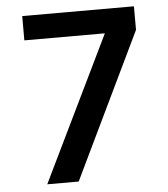

<svg xmlns="http://www.w3.org/2000/svg" viewBox="-51 -756 703 803"><g transform="rotate(-5 300.0 -355.0)"><path d="M247 0H115L410 -608H72V-710H541V-611Z"/></g></svg>

Font: Livvic SemiBold
Style: Regular
Weight: 600
Designer: Jacques Le Bailly, Baron von Fonthausen
Version: Version 1.001; ttfautohint (v1.8.2)